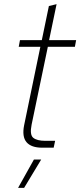

<svg xmlns="http://www.w3.org/2000/svg" viewBox="-20 -710 386 923"><path d="M183 0Q130 0 107.5 -26.5Q85 -53 96 -108L174 -485H70L76 -517H181L215 -681L252 -690L216 -517H346L340 -485H210L132 -111Q122 -62 140 -47.5Q158 -33 198 -33H245L238 0ZM67 193 143 57H178L96 193Z"/></svg>

Font: Mona Sans ExtraLight
Style: Italic
Weight: 200
Italic angle: -11.6951°
Designer: Deni Anggara
Foundry: GitHub
Version: Version 2.000